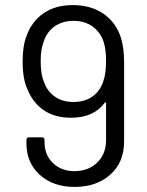

<svg xmlns="http://www.w3.org/2000/svg" viewBox="-20 -727 580 755"><path d="M468 -483V-171Q468 -89 414 -40.5Q360 8 273 8Q189 8 136.5 -39.5Q84 -87 84 -163V-177Q84 -187 94 -187H145Q149 -187 152 -184.5Q155 -182 155 -178V-169Q155 -118 188 -86Q221 -54 273 -54Q327 -54 362 -87.5Q397 -121 397 -176V-322Q397 -324 395 -324.5Q393 -325 392 -323Q348 -264 260 -264Q197 -264 154.5 -292Q112 -320 90 -371Q69 -413 69 -485Q69 -546 84 -585Q105 -643 151.5 -675Q198 -707 266 -707Q338 -707 387.5 -672.5Q437 -638 456 -577Q468 -537 468 -483ZM386 -407Q397 -436 397 -488Q397 -531 388 -561Q376 -599 345 -622Q314 -645 269 -645Q226 -645 195 -623.5Q164 -602 151 -561Q140 -533 140 -485Q140 -434 153 -405Q165 -369 195 -347.5Q225 -326 269 -326Q313 -326 343.5 -347.5Q374 -369 386 -407Z"/></svg>

Font: Amber EN
Style: Regular
Weight: 400
Designer: Jeremy Tribby
Foundry: Tribby Type Co.
Version: Version 1.403 November 24, 2021